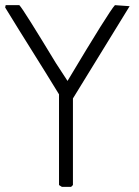

<svg xmlns="http://www.w3.org/2000/svg" viewBox="-41 -725 540 745"><path d="M34 -705Q42 -697 79 -638Q116 -579 176 -480L221 -411Q383 -682 405 -705L462 -701L242 -343V-7L235 0H199L188 -7V-359Q136 -444 83.5 -527.5Q31 -611 -21 -696L-19 -705Z"/></svg>

Font: Ekushey Kolom
Style: Regular
Weight: 400
Designer: Al Mamun Sumon
Foundry: Al Mamun Sumon
Version: Version 1.0